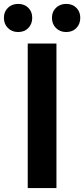

<svg xmlns="http://www.w3.org/2000/svg" viewBox="-51 -963 431 983"><path d="M91 -740H238V0H91ZM42 -799Q10 -799 -10.5 -819.5Q-31 -840 -31 -872Q-31 -903 -10.5 -923Q10 -943 42 -943Q74 -943 94 -923Q114 -903 114 -872Q114 -840 94 -819.5Q74 -799 42 -799ZM288 -799Q256 -799 235.5 -819.5Q215 -840 215 -872Q215 -903 235.5 -923Q256 -943 288 -943Q320 -943 340 -923Q360 -903 360 -872Q360 -840 340 -819.5Q320 -799 288 -799Z"/></svg>

Font: Kinto Sans
Style: Bold
Weight: 700
Designer: Authors: Ryoko NISHIZUKA  (kana & ideographs); Paul D. Hunt (Latin, Greek & Cyrillic); Wenlong ZHANG  (bopomofo); Sandol
Foundry: Adobe Systems Incorporated, ookami Inc.
Version: Version 0.001